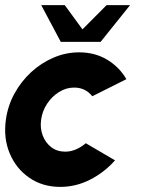

<svg xmlns="http://www.w3.org/2000/svg" viewBox="-28 -719 558 752"><path d="M308 -158 422.5 -91Q381 -44 325.2 -15.5Q269.5 13 208 13Q139 13 87.2 -22.5Q35.5 -58 10.2 -117.8Q-15 -177.5 -5 -250Q2.5 -305 28.8 -352.8Q55 -400.5 94.5 -436.8Q134 -473 182.2 -493.5Q230.5 -514 282 -514Q343.5 -514 391.2 -485.5Q439 -457 467 -409L333.5 -342Q306.5 -376 262.5 -376Q231 -376 203 -358.5Q175 -341 156.2 -312.2Q137.5 -283.5 133 -250Q128.5 -217 139.2 -188.5Q150 -160 172.8 -142.5Q195.5 -125 227.5 -125Q249 -125 269.8 -134Q290.5 -143 308 -158ZM210 -555 133.5 -699H225.5L295 -604L389.5 -699H481.5L366 -555Z"/></svg>

Font: Urbanist ExtraBold
Style: Italic
Weight: 800
Italic angle: -8°
Designer: Corey Hu
Foundry: Corey Hu
Version: Version 1.321; ttfautohint (v1.8.4.7-5d5b)